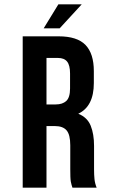

<svg xmlns="http://www.w3.org/2000/svg" viewBox="-20 -868 547 888"><path d="M315 0Q313 -7 311 -13Q309 -19 307.5 -28Q306 -37 305.5 -51Q305 -65 305 -86V-196Q305 -245 288 -265Q271 -285 233 -285H195V0H85V-700H251Q337 -700 375.5 -660Q414 -620 414 -539V-484Q414 -376 342 -342Q384 -325 399.5 -286.5Q415 -248 415 -193V-85Q415 -59 417 -39.5Q419 -20 427 0ZM195 -600V-385H238Q269 -385 286.5 -401Q304 -417 304 -459V-528Q304 -566 290.5 -583Q277 -600 248 -600ZM358 -848 256 -737H182L250 -848Z"/></svg>

Font: Bebas Neue Bold
Style: Regular
Weight: 700
Designer: Ryoichi Tsunekawa & LGV (GE)
Foundry: Free Software Foundation, Inc.
Version: Version 1.003 August 13, 2016